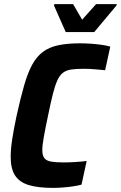

<svg xmlns="http://www.w3.org/2000/svg" viewBox="-20 -907 589 935"><path d="M238 8Q165 8 119.5 -6Q74 -20 53 -53Q32 -86 32 -143Q32 -180 39.5 -229.5Q47 -279 61 -344Q80 -430 97.5 -491Q115 -552 136.5 -591.5Q158 -631 188.5 -654Q219 -677 263 -686.5Q307 -696 370 -696Q397 -696 424.5 -694Q452 -692 476.5 -688.5Q501 -685 517 -680L492 -565Q469 -567 449.5 -569Q430 -571 414.5 -571.5Q399 -572 387 -572Q351 -572 327 -568.5Q303 -565 287 -553Q271 -541 259.5 -516Q248 -491 237.5 -449.5Q227 -408 214 -344Q201 -283 193.5 -241Q186 -199 186 -177Q186 -150 196 -137Q206 -124 229 -120Q252 -116 290 -116Q316 -116 347.5 -118Q379 -120 402 -123L377 -8Q360 -3 336 0.5Q312 4 286.5 6Q261 8 238 8ZM300 -751 243 -880 245 -887H336L380 -811L448 -887H549L547 -880L439 -751Z"/></svg>

Font: Saira SemiCondensed
Style: Bold Italic
Weight: 700
Width: 4
Italic angle: -12°
Designer: Hector Gatti with collaboration of the Omnibus-Type team
Foundry: Omnibus-Type
Version: Version 1.101